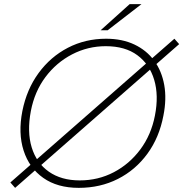

<svg xmlns="http://www.w3.org/2000/svg" viewBox="-20 -897 885 927"><path d="M53 10 30 -16 822 -710 845 -684ZM360 10Q257 10 189 -38Q121 -86 94 -170Q67 -254 88 -361Q109 -466 166.5 -544.5Q224 -623 308 -666.5Q392 -710 492 -710Q570 -710 629 -682Q688 -654 724.5 -604Q761 -554 773 -486.5Q785 -419 769 -339Q749 -233 691.5 -154.5Q634 -76 549 -33Q464 10 360 10ZM365 -26Q454 -26 529.5 -65.5Q605 -105 657.5 -175.5Q710 -246 728 -339Q747 -436 724.5 -511.5Q702 -587 643 -630.5Q584 -674 491 -674Q404 -674 328 -634.5Q252 -595 199.5 -525Q147 -455 129 -361Q110 -261 133 -185.5Q156 -110 216 -68Q276 -26 365 -26ZM466 -751 606 -877H663L500 -751Z"/></svg>

Font: REM Thin
Style: Italic
Weight: 250
Italic angle: -11°
Designer: Octavio Pardo
Foundry: Ashler Design
Version: Version 1.005;gftools[0.9.28]